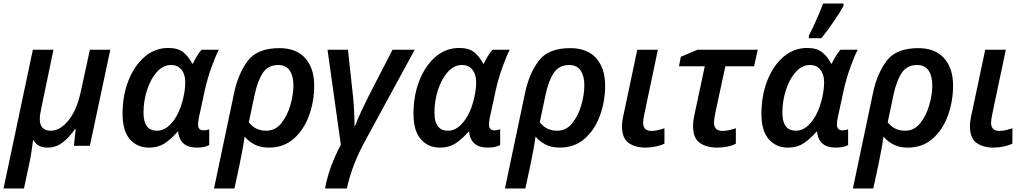

<svg xmlns="http://www.w3.org/2000/svg" viewBox="-47 -821 5770 1081"><path d="M-27 240H88L121 85Q126 62 131 27Q136 -8 139 -30H143Q166 10 219 10Q270 10 308 -20.5Q346 -51 374 -93H379L369 0H459L574 -541H459L409 -310Q386 -201 338.5 -143Q291 -85 239 -85Q177 -85 177 -151Q177 -175 186 -214L254 -541H138Z M790 10Q846 10 884 -16.5Q922 -43 953 -80H956Q966 10 1060 10Q1105 10 1131 -4V-93Q1116 -87 1099 -87Q1068 -87 1068 -121Q1068 -135 1073 -160L1107 -317Q1122 -383 1145 -446Q1168 -509 1185 -541H1088Q1074 -526 1060.5 -503Q1047 -480 1039 -463H1035Q1017 -500 986.5 -525.5Q956 -551 901 -551Q825 -551 767 -501Q709 -451 676 -367Q643 -283 643 -180Q643 -84 684.5 -37Q726 10 790 10ZM837 -85Q761 -85 761 -186Q761 -253 781 -314.5Q801 -376 836 -415.5Q871 -455 916 -455Q954 -455 975 -428.5Q996 -402 996 -358Q996 -309 980 -250Q961 -179 922.5 -132Q884 -85 837 -85Z M1158 240H1273L1303 100Q1311 59 1318 23Q1325 -13 1330 -52Q1354 -24 1387 -7Q1420 10 1466 10Q1551 10 1608 -41Q1665 -92 1693.5 -172Q1722 -252 1722 -339Q1722 -437 1671.5 -493.5Q1621 -550 1526 -550Q1402 -550 1348.5 -479Q1295 -408 1272 -302ZM1452 -85Q1390 -85 1354 -133L1387 -289Q1404 -368 1433.5 -411.5Q1463 -455 1519 -455Q1563 -455 1584 -424Q1605 -393 1605 -340Q1605 -289 1588 -229.5Q1571 -170 1537 -127.5Q1503 -85 1452 -85Z M1783 240H1906Q1934 108 2011 -32L2288 -541H2163L2026 -275Q2009 -241 1988 -196.5Q1967 -152 1952 -112H1949Q1949 -193 1941 -275L1912 -541H1797L1872 -6Q1805 120 1783 240Z M2428 10Q2484 10 2522 -16.5Q2560 -43 2591 -80H2594Q2604 10 2698 10Q2743 10 2769 -4V-93Q2754 -87 2737 -87Q2706 -87 2706 -121Q2706 -135 2711 -160L2745 -317Q2760 -383 2783 -446Q2806 -509 2823 -541H2726Q2712 -526 2698.5 -503Q2685 -480 2677 -463H2673Q2655 -500 2624.5 -525.5Q2594 -551 2539 -551Q2463 -551 2405 -501Q2347 -451 2314 -367Q2281 -283 2281 -180Q2281 -84 2322.5 -37Q2364 10 2428 10ZM2475 -85Q2399 -85 2399 -186Q2399 -253 2419 -314.5Q2439 -376 2474 -415.5Q2509 -455 2554 -455Q2592 -455 2613 -428.5Q2634 -402 2634 -358Q2634 -309 2618 -250Q2599 -179 2560.5 -132Q2522 -85 2475 -85Z M2796 240H2911L2941 100Q2949 59 2956 23Q2963 -13 2968 -52Q2992 -24 3025 -7Q3058 10 3104 10Q3189 10 3246 -41Q3303 -92 3331.5 -172Q3360 -252 3360 -339Q3360 -437 3309.5 -493.5Q3259 -550 3164 -550Q3040 -550 2986.5 -479Q2933 -408 2910 -302ZM3090 -85Q3028 -85 2992 -133L3025 -289Q3042 -368 3071.5 -411.5Q3101 -455 3157 -455Q3201 -455 3222 -424Q3243 -393 3243 -340Q3243 -289 3226 -229.5Q3209 -170 3175 -127.5Q3141 -85 3090 -85Z M3587 10Q3618 10 3647 3.5Q3676 -3 3694 -12V-99Q3673 -92 3656 -88Q3639 -84 3620 -84Q3574 -84 3574 -130Q3574 -148 3581 -180L3657 -541H3541L3466 -186Q3455 -139 3455 -111Q3455 -43 3492 -16.5Q3529 10 3587 10Z M3990 10Q4054 10 4096 -12V-99Q4075 -92 4057.5 -88Q4040 -84 4021 -84Q3973 -84 3973 -130Q3973 -147 3980 -184L4037 -448H4199L4219 -541H3880L3786 -501L3776 -448H3921L3865 -185Q3855 -142 3855 -111Q3855 -43 3893 -16.5Q3931 10 3990 10Z M4387 10Q4443 10 4481 -16.5Q4519 -43 4550 -80H4553Q4563 10 4657 10Q4702 10 4728 -4V-93Q4713 -87 4696 -87Q4665 -87 4665 -121Q4665 -135 4670 -160L4704 -317Q4719 -383 4742 -446Q4765 -509 4782 -541H4685Q4671 -526 4657.5 -503Q4644 -480 4636 -463H4632Q4614 -500 4583.5 -525.5Q4553 -551 4498 -551Q4422 -551 4364 -501Q4306 -451 4273 -367Q4240 -283 4240 -180Q4240 -84 4281.5 -37Q4323 10 4387 10ZM4434 -85Q4358 -85 4358 -186Q4358 -253 4378 -314.5Q4398 -376 4433 -415.5Q4468 -455 4513 -455Q4551 -455 4572 -428.5Q4593 -402 4593 -358Q4593 -309 4577 -250Q4558 -179 4519.5 -132Q4481 -85 4434 -85ZM4507 -606H4578Q4613 -650 4648.5 -702Q4684 -754 4702 -788V-801H4587Q4573 -762 4549.5 -709.5Q4526 -657 4507 -620Z M4755 240H4870L4900 100Q4908 59 4915 23Q4922 -13 4927 -52Q4951 -24 4984 -7Q5017 10 5063 10Q5148 10 5205 -41Q5262 -92 5290.5 -172Q5319 -252 5319 -339Q5319 -437 5268.5 -493.5Q5218 -550 5123 -550Q4999 -550 4945.5 -479Q4892 -408 4869 -302ZM5049 -85Q4987 -85 4951 -133L4984 -289Q5001 -368 5030.5 -411.5Q5060 -455 5116 -455Q5160 -455 5181 -424Q5202 -393 5202 -340Q5202 -289 5185 -229.5Q5168 -170 5134 -127.5Q5100 -85 5049 -85Z M5546 10Q5577 10 5606 3.5Q5635 -3 5653 -12V-99Q5632 -92 5615 -88Q5598 -84 5579 -84Q5533 -84 5533 -130Q5533 -148 5540 -180L5616 -541H5500L5425 -186Q5414 -139 5414 -111Q5414 -43 5451 -16.5Q5488 10 5546 10Z"/></svg>

Font: Noto Sans UI Medium
Style: Italic
Weight: 500
Italic angle: -12°
Designer: Monotype Design Team
Foundry: Monotype Imaging Inc.
Version: Version 1.901